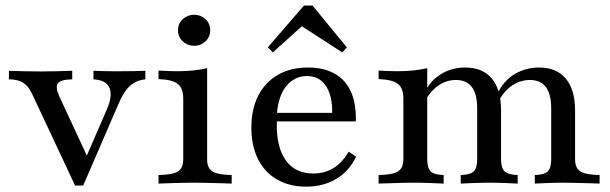

<svg xmlns="http://www.w3.org/2000/svg" viewBox="-20 -676 2246 707"><path d="M256.5 7.3 96.8 -333.1Q84.7 -358.9 64.9 -371.4Q45.2 -383.9 12.9 -383.9V-415.3Q40.3 -414.5 66.9 -413.7Q93.5 -412.9 128.2 -412.9Q159.7 -412.9 189.1 -413.7Q218.5 -414.5 246 -415.3V-383.9Q202.4 -383.1 192.7 -368.5Q183.1 -354 199.2 -319.4L306.5 -88.7L291.1 -83.1L372.6 -271Q387.9 -305.6 387.5 -330.2Q387.1 -354.8 371.4 -368.5Q355.6 -382.3 324.2 -383.9V-415.3Q346 -414.5 362.9 -414.1Q379.8 -413.7 395.2 -413.7Q410.5 -413.7 427.4 -413.7Q452.4 -413.7 475 -414.1Q497.6 -414.5 515.3 -415.3V-383.9Q481.5 -380.6 458.1 -359.3Q434.7 -337.9 415.3 -291.1L286.3 7.3Z M563.7 0V-31.5Q614.5 -32.3 634.7 -44.4Q654.8 -56.5 654.8 -89.5V-313.7Q654.8 -350 635.1 -366.5Q615.3 -383.1 563.7 -384.7V-416.1Q579 -415.3 596.8 -414.5Q614.5 -413.7 633.1 -413.7Q663.7 -413.7 691.5 -416.5Q719.4 -419.4 742.7 -425V-89.5Q742.7 -56.5 762.9 -44.4Q783.1 -32.3 833.1 -31.5V0Q821 -0.8 798.8 -1.2Q776.6 -1.6 750.4 -2.4Q724.2 -3.2 698.4 -3.2Q660.5 -3.2 621.8 -2Q583.1 -0.8 563.7 0ZM695.2 -507.3Q671 -507.3 653.2 -523.4Q635.5 -539.5 635.5 -564.5Q635.5 -589.5 653.2 -605.6Q671 -621.8 695.2 -621.8Q718.5 -621.8 736.3 -605.6Q754 -589.5 754 -564.5Q754 -539.5 736.3 -523.4Q718.5 -507.3 695.2 -507.3Z M1107.3 11.3Q1046 11.3 1000.4 -14.9Q954.8 -41.1 930.2 -89.9Q905.6 -138.7 905.6 -205.6Q905.6 -274.2 931 -323.8Q956.5 -373.4 1003.2 -400.4Q1050 -427.4 1113.7 -427.4Q1170.2 -427.4 1210.1 -406Q1250 -384.7 1271 -341.1Q1291.9 -297.6 1290.3 -229H965.3L963.7 -260.5H1203.2Q1204 -300.8 1194 -331Q1183.9 -361.3 1162.9 -378.6Q1141.9 -396 1109.7 -396Q1066.1 -396 1035.5 -360.5Q1004.8 -325 999.2 -253.2L1000.8 -250.8Q1000 -242.7 999.6 -233.9Q999.2 -225 999.2 -214.5Q999.2 -129.8 1033.9 -83.5Q1068.5 -37.1 1133.9 -37.1Q1175 -37.1 1207.7 -56.9Q1240.3 -76.6 1263.7 -117.7L1291.1 -99.2Q1266.9 -46.8 1219 -17.7Q1171 11.3 1107.3 11.3ZM984.7 -483.1 966.1 -501.6 1099.2 -655.6H1130.6L1257.3 -501.6L1240.3 -483.1L1071 -592.7L1114.5 -600Z M1949.2 0V-31.5Q1983.9 -32.3 1996.8 -44.8Q2009.7 -57.3 2009.7 -89.5V-276.6Q2009.7 -329 1990.3 -355.2Q1971 -381.5 1931.5 -381.5Q1897.6 -381.5 1867.7 -362.5Q1837.9 -343.5 1814.5 -301.6L1808.9 -326.6Q1834.7 -379.8 1875.8 -403.6Q1916.9 -427.4 1964.5 -427.4Q2029 -427.4 2063.3 -386.7Q2097.6 -346 2097.6 -268.5V-89.5Q2097.6 -57.3 2117.3 -44.8Q2137.1 -32.3 2187.9 -31.5V0Q2175.8 -0.8 2153.6 -1.2Q2131.5 -1.6 2105.6 -2.4Q2079.8 -3.2 2054.8 -3.2Q2024.2 -3.2 1994.4 -2Q1964.5 -0.8 1949.2 0ZM1374.2 0V-31.5Q1425.8 -32.3 1445.6 -44.8Q1465.3 -57.3 1465.3 -89.5V-313.7Q1465.3 -351.6 1444.8 -367.3Q1424.2 -383.1 1374.2 -384.7V-416.1Q1390.3 -415.3 1407.7 -414.5Q1425 -413.7 1443.5 -413.7Q1475 -413.7 1502 -416.5Q1529 -419.4 1553.2 -425V-89.5Q1553.2 -57.3 1566.1 -44.8Q1579 -32.3 1613.7 -31.5V0Q1593.5 -0.8 1565.7 -2Q1537.9 -3.2 1508.1 -3.2Q1474.2 -3.2 1437.9 -2Q1401.6 -0.8 1374.2 0ZM1676.6 0V-31.5Q1711.3 -32.3 1724.2 -44.8Q1737.1 -57.3 1737.1 -89.5V-276.6Q1737.1 -329 1717.7 -355.2Q1698.4 -381.5 1658.9 -381.5Q1625.8 -381.5 1597.6 -363.3Q1569.4 -345.2 1548.4 -310.5L1549.2 -346Q1570.2 -383.9 1608.1 -405.6Q1646 -427.4 1692.7 -427.4Q1757.3 -427.4 1791.1 -386.7Q1825 -346 1825 -269.4V-89.5Q1825 -57.3 1838.3 -44.8Q1851.6 -32.3 1886.3 -31.5V0Q1871.8 -0.8 1841.5 -2Q1811.3 -3.2 1782.3 -3.2Q1751.6 -3.2 1721.8 -2Q1691.9 -0.8 1676.6 0Z"/></svg>

Font: Playfair 12pt Medium
Style: Regular
Weight: 500
Designer: Claus Eggers Sørensen
Foundry: Claus Eggers Sørensen
Version: Version 2.000;gftools[0.9.28]